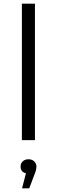

<svg xmlns="http://www.w3.org/2000/svg" viewBox="-20 -762 309 1044"><path d="M170 -742V0H99V-742ZM178 143Q178 163 167 188L139 262H100L121 180Q92 174 92 143Q92 126 104 115Q116 104 135 104Q154 104 166 115.5Q178 127 178 143Z"/></svg>

Font: mBank
Style: Regular
Weight: 400
Designer: Julieta Ulanovsky
Foundry: Julieta Ulanovsky
Version: Version 7.200;PS 007.200;hotconv 1.0.88;makeotf.lib2.5.64775